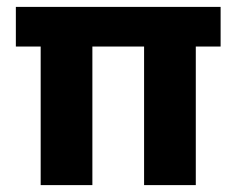

<svg xmlns="http://www.w3.org/2000/svg" viewBox="-20 -537 687 557"><path d="M98 0V-402H26V-517H620V-402H548V0H398V-402H248V0Z"/></svg>

Font: DM Sans 11pt Black
Style: Regular
Weight: 900
Version: Version 4.004;gftools[0.9.30]